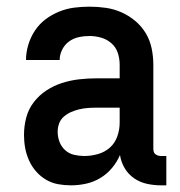

<svg xmlns="http://www.w3.org/2000/svg" viewBox="-20 -548 540 576"><path d="M193 8Q173 8 154 4.5Q135 1 118 -9Q101 -19 88 -34Q75 -49 67 -67Q59 -85 55.5 -104Q52 -123 52 -143Q52 -169 58.5 -194.5Q65 -220 81 -241Q97 -262 119 -276.5Q141 -291 166 -299Q191 -307 217 -310Q243 -313 269 -313H339V-354Q339 -372 333.5 -389Q328 -406 314.5 -418Q301 -430 283.5 -435Q266 -440 249 -440Q232 -440 216 -436.5Q200 -433 187 -423.5Q174 -414 166.5 -399Q159 -384 159 -368H58Q58 -391 65 -414Q72 -437 85 -456.5Q98 -476 116.5 -490Q135 -504 157 -513Q179 -522 202 -525Q225 -528 249 -528Q273 -528 297.5 -524.5Q322 -521 344.5 -511Q367 -501 386 -485Q405 -469 417.5 -448Q430 -427 435 -402.5Q440 -378 440 -354V-103Q440 -98 441 -93.5Q442 -89 445.5 -86Q449 -83 453.5 -81.5Q458 -80 463 -80H479V8H463Q442 8 421 3.5Q400 -1 382.5 -13Q365 -25 354 -43.5Q343 -62 340 -83Q331 -62 316 -44Q301 -26 281 -14Q261 -2 238.5 3Q216 8 193 8ZM233 -80Q254 -80 274.5 -86Q295 -92 310 -105.5Q325 -119 332 -139Q339 -159 339 -180V-225H269Q256 -225 243 -224Q230 -223 217.5 -220Q205 -217 193.5 -212Q182 -207 172 -198.5Q162 -190 157.5 -178Q153 -166 153 -153Q153 -137 158.5 -122.5Q164 -108 175.5 -97.5Q187 -87 202.5 -83.5Q218 -80 233 -80Z"/></svg>

Font: Iosevka SS18 Semibold
Style: Regular
Weight: 600
Monospace: yes
Designer: Belleve Invis
Foundry: Belleve Invis
Version: Version 25.1.1; ttfautohint (v1.8.4)